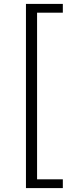

<svg xmlns="http://www.w3.org/2000/svg" viewBox="-20 -797 380 984"><path d="M113 -777H302V-732H170V122H302V167H113Z"/></svg>

Font: Nebula Sans Book
Style: Regular
Weight: 400
Designer: Paul D. Hunt for Adobe (as Source Sans)
Foundry: Nebula Entertainment & Broadcasting LLC
Version: Version 1.010